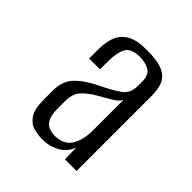

<svg xmlns="http://www.w3.org/2000/svg" viewBox="-104 -628 430 430"><g transform="rotate(45 110.5 -413.5)"><path d="M95.4 -259.7Q81.2 -259.7 67.2 -263.5Q53.1 -267.3 43.7 -281.2Q34.2 -295.1 34.2 -325.5V-354.6Q34.2 -384.5 52.2 -402.7Q70.2 -421 101.8 -435.9Q132.1 -450.6 146.9 -461.8Q161.6 -473.1 161.6 -496.5V-509.1Q161.6 -531.1 148.7 -538.1Q135.8 -545.1 118.9 -545.1Q92.2 -545.1 83.8 -530.4Q75.4 -515.8 75.4 -487.7V-462H41V-491Q41 -513 47.2 -530Q53.5 -547 70 -557Q86.4 -567 118.9 -567Q153.5 -567 170.4 -559.2Q187.3 -551.4 193.3 -537Q199.2 -522.6 199.2 -503.1V-264H162.2L161.5 -300.8Q154.2 -280.4 135.9 -270.1Q117.5 -259.7 95.4 -259.7ZM108.9 -285.1Q136.5 -285.1 148.7 -304.1Q160.9 -323 160.9 -355.1V-450.3Q154.9 -440.2 141 -432.5Q127 -424.8 113.3 -416.5Q92.9 -404.7 81.7 -392.1Q70.4 -379.6 70.4 -356.6V-333.2Q70.4 -311.8 76.3 -301.4Q82.1 -291.1 91.2 -288.1Q100.3 -285.1 108.9 -285.1Z"/></g></svg>

Font: Alumni Sans SC Thin
Style: Regular
Weight: 100
Designer: Robert E. Leuschke
Foundry: Robert E. Leuschke
Version: Version 1.018